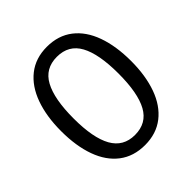

<svg xmlns="http://www.w3.org/2000/svg" viewBox="-196 -856 1007 1007"><g transform="rotate(-45 307.5 -352.5)"><path d="M307.7 11.8Q223.6 11.8 165.1 -32.8Q106.7 -77.4 77.2 -159.2Q47.7 -241 47.7 -351.3Q47.7 -460 77.2 -542.6Q106.7 -625.1 165.1 -671.3Q223.6 -717.4 307.7 -717.4Q391.8 -717.4 450.3 -672.3Q508.7 -627.2 538.2 -544.9Q567.7 -462.6 567.7 -352.3Q567.7 -243.6 538.2 -161.5Q508.7 -79.5 450.3 -33.8Q391.8 11.8 307.7 11.8ZM307.7 -643.1Q220.5 -643.1 180.8 -569.7Q141 -496.4 141 -351.3Q141 -207.7 181.5 -135.4Q222.1 -63.1 307.7 -63.1Q394.9 -63.1 434.6 -135.4Q474.4 -207.7 474.4 -352.3Q474.4 -497.4 434.6 -570.3Q394.9 -643.1 307.7 -643.1Z"/></g></svg>

Font: Fira Code
Style: Regular
Weight: 400
Designer: Carrois Corporate, Edenspiekermann AG, Nikita Prokopov
Foundry: Carrois Corporate, Edenspiekermann AG, Nikita Prokopov
Version: Version 5.002